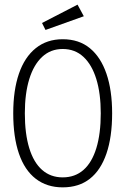

<svg xmlns="http://www.w3.org/2000/svg" viewBox="-20 -796 540 827"><path d="M250 11Q182 11 134 -26Q86 -63 61.5 -134.5Q37 -206 37 -308Q37 -407 61.5 -478.5Q86 -550 134 -588.5Q182 -627 250 -627Q320 -627 367 -588.5Q414 -550 438.5 -478.5Q463 -407 463 -308Q463 -206 438.5 -134.5Q414 -63 367 -26Q320 11 250 11ZM250 -32Q303 -32 339.5 -64Q376 -96 395 -158Q414 -220 414 -308Q414 -393 395 -455Q376 -517 339.5 -551Q303 -585 250 -585Q198 -585 161.5 -551Q125 -517 106 -455Q87 -393 87 -308Q87 -220 106 -158Q125 -96 161.5 -64Q198 -32 250 -32ZM176 -667 161 -697 314 -776 341 -726Z"/></svg>

Font: Inconsolata Light
Style: Regular
Weight: 300
Designer: Raph Levien, Cyreal, Brenton Simpson
Foundry: Raph Levien, Cyreal, Google
Version: Version 3.001